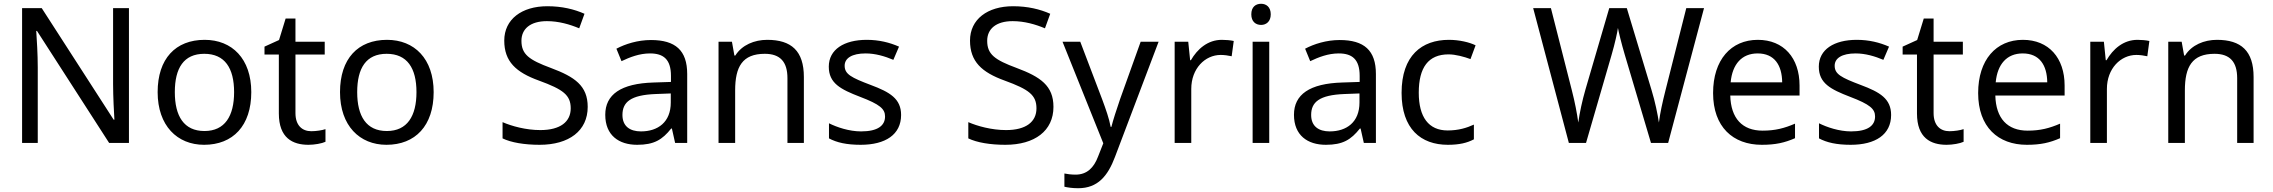

<svg xmlns="http://www.w3.org/2000/svg" viewBox="-20 -757 12038 1017"><path d="M663 0V-714H579V-311C579 -246 584 -155 586 -123H582L201 -714H97V0H180V-399C180 -472 175 -546 172 -593H176L558 0Z M1311 -269C1311 -446 1209 -546 1064 -546C910 -546 815 -446 815 -269C815 -91 919 10 1061 10C1214 10 1311 -91 1311 -269ZM906 -269C906 -396 953 -472 1062 -472C1171 -472 1220 -396 1220 -269C1220 -142 1171 -63 1063 -63C954 -63 906 -142 906 -269Z M1629 -62C1580 -62 1545 -93 1545 -158V-468H1700V-536H1545V-659H1493L1458 -545L1381 -510V-468H1457V-156C1457 -26 1530 10 1614 10C1646 10 1685 3 1704 -6V-73C1687 -67 1655 -62 1629 -62Z M2277 -269C2277 -446 2175 -546 2030 -546C1876 -546 1781 -446 1781 -269C1781 -91 1885 10 2027 10C2180 10 2277 -91 2277 -269ZM1872 -269C1872 -396 1919 -472 2028 -472C2137 -472 2186 -396 2186 -269C2186 -142 2137 -63 2029 -63C1920 -63 1872 -142 1872 -269Z M3093 -191C3093 -303 3024 -350 2898 -397C2782 -440 2742 -469 2742 -541C2742 -603 2788 -645 2877 -645C2939 -645 2998 -628 3048 -607L3076 -684C3022 -708 2957 -724 2879 -724C2744 -724 2651 -655 2651 -542C2651 -431 2713 -374 2835 -330C2964 -283 3003 -253 3003 -183C3003 -112 2948 -68 2842 -68C2766 -68 2690 -89 2642 -110V-24C2687 -2 2758 10 2838 10C2994 10 3093 -64 3093 -191Z M3428 -545C3358 -545 3292 -524 3245 -499L3272 -433C3316 -454 3367 -474 3423 -474C3493 -474 3534 -444 3534 -355V-323L3443 -320C3268 -315 3186 -256 3186 -149C3186 -40 3258 10 3355 10C3445 10 3488 -17 3535 -76H3539L3556 0H3620V-365C3620 -490 3558 -545 3428 -545ZM3454 -259 3533 -262V-214C3533 -110 3465 -61 3375 -61C3317 -61 3277 -88 3277 -148C3277 -216 3320 -254 3454 -259Z M4044 -546C3976 -546 3910 -519 3875 -463H3870L3857 -536H3786V0H3874V-278C3874 -403 3912 -472 4031 -472C4113 -472 4151 -429 4151 -343V0H4238V-349C4238 -487 4172 -546 4044 -546Z M4753 -148C4753 -234 4694 -269 4592 -307C4489 -346 4454 -364 4454 -409C4454 -449 4493 -474 4565 -474C4617 -474 4667 -459 4712 -440L4742 -510C4692 -532 4636 -546 4571 -546C4451 -546 4370 -495 4370 -404C4370 -316 4432 -284 4536 -244C4641 -204 4668 -180 4668 -140C4668 -92 4630 -61 4541 -61C4478 -61 4413 -83 4371 -104V-24C4412 -2 4464 10 4539 10C4670 10 4753 -44 4753 -148Z M5560 -191C5560 -303 5491 -350 5365 -397C5249 -440 5209 -469 5209 -541C5209 -603 5255 -645 5344 -645C5406 -645 5465 -628 5515 -607L5543 -684C5489 -708 5424 -724 5346 -724C5211 -724 5118 -655 5118 -542C5118 -431 5180 -374 5302 -330C5431 -283 5470 -253 5470 -183C5470 -112 5415 -68 5309 -68C5233 -68 5157 -89 5109 -110V-24C5154 -2 5225 10 5305 10C5461 10 5560 -64 5560 -191Z M5608 -536 5824 2 5796 73C5774 131 5738 168 5677 168C5654 168 5632 165 5618 162V232C5635 236 5659 240 5691 240C5795 240 5848 175 5886 74L6117 -536H6022L5913 -232C5894 -177 5875 -118 5867 -85H5863C5855 -129 5838 -177 5818 -231L5702 -536Z M6452 -546C6377 -546 6322 -497 6288 -438H6284L6274 -536H6202V0H6290V-286C6290 -394 6363 -466 6446 -466C6464 -466 6487 -463 6504 -459L6515 -540C6497 -544 6472 -546 6452 -546Z M6660 -737C6631 -737 6608 -720 6608 -681C6608 -643 6631 -625 6660 -625C6687 -625 6711 -643 6711 -681C6711 -720 6687 -737 6660 -737ZM6703 -536H6615V0H6703Z M7076 -545C7006 -545 6940 -524 6893 -499L6920 -433C6964 -454 7015 -474 7071 -474C7141 -474 7182 -444 7182 -355V-323L7091 -320C6916 -315 6834 -256 6834 -149C6834 -40 6906 10 7003 10C7093 10 7136 -17 7183 -76H7187L7204 0H7268V-365C7268 -490 7206 -545 7076 -545ZM7102 -259 7181 -262V-214C7181 -110 7113 -61 7023 -61C6965 -61 6925 -88 6925 -148C6925 -216 6968 -254 7102 -259Z M7649 10C7710 10 7751 0 7787 -19V-97C7750 -80 7706 -66 7648 -66C7547 -66 7495 -137 7495 -266C7495 -400 7546 -469 7653 -469C7690 -469 7737 -456 7769 -444L7796 -517C7764 -533 7709 -546 7655 -546C7511 -546 7404 -463 7404 -265C7404 -75 7506 10 7649 10Z M9006 -714H8912L8802 -279C8786 -216 8773 -157 8767 -108C8760 -154 8747 -218 8728 -280L8597 -714H8504L8378 -283C8361 -224 8347 -160 8340 -108C8333 -158 8322 -216 8306 -278L8195 -714H8101L8290 0H8381L8516 -465C8534 -526 8548 -591 8550 -609C8553 -591 8569 -525 8586 -468L8725 0H8816Z M9291 -546C9149 -546 9054 -440 9054 -264C9054 -85 9159 10 9312 10C9385 10 9433 -1 9488 -25V-102C9432 -78 9384 -65 9316 -65C9209 -65 9148 -130 9145 -251H9512V-304C9512 -450 9428 -546 9291 -546ZM9290 -474C9379 -474 9419 -412 9420 -321H9147C9156 -417 9206 -474 9290 -474Z M9997 -148C9997 -234 9938 -269 9836 -307C9733 -346 9698 -364 9698 -409C9698 -449 9737 -474 9809 -474C9861 -474 9911 -459 9956 -440L9986 -510C9936 -532 9880 -546 9815 -546C9695 -546 9614 -495 9614 -404C9614 -316 9676 -284 9780 -244C9885 -204 9912 -180 9912 -140C9912 -92 9874 -61 9785 -61C9722 -61 9657 -83 9615 -104V-24C9656 -2 9708 10 9783 10C9914 10 9997 -44 9997 -148Z M10306 -62C10257 -62 10222 -93 10222 -158V-468H10377V-536H10222V-659H10170L10135 -545L10058 -510V-468H10134V-156C10134 -26 10207 10 10291 10C10323 10 10362 3 10381 -6V-73C10364 -67 10332 -62 10306 -62Z M10695 -546C10553 -546 10458 -440 10458 -264C10458 -85 10563 10 10716 10C10789 10 10837 -1 10892 -25V-102C10836 -78 10788 -65 10720 -65C10613 -65 10552 -130 10549 -251H10916V-304C10916 -450 10832 -546 10695 -546ZM10694 -474C10783 -474 10823 -412 10824 -321H10551C10560 -417 10610 -474 10694 -474Z M11302 -546C11227 -546 11172 -497 11138 -438H11134L11124 -536H11052V0H11140V-286C11140 -394 11213 -466 11296 -466C11314 -466 11337 -463 11354 -459L11365 -540C11347 -544 11322 -546 11302 -546Z M11723 -546C11655 -546 11589 -519 11554 -463H11549L11536 -536H11465V0H11553V-278C11553 -403 11591 -472 11710 -472C11792 -472 11830 -429 11830 -343V0H11917V-349C11917 -487 11851 -546 11723 -546Z"/></svg>

Font: Noto Sans Syriac Western
Style: Regular
Weight: 400
Designer: Patrick Giasson and the Monotype Design Team
Foundry: Monotype Imaging Inc.
Version: Version 3.000